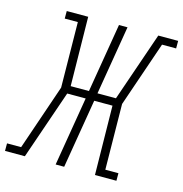

<svg xmlns="http://www.w3.org/2000/svg" viewBox="-141 -834 891 934"><g transform="rotate(15 304.5 -367.5)"><path d="M-33 0V-38H38L151 -368L147 -697H81V-735H189L194 -387H286L344 -735H387L329 -387H422L542 -735H642V-697H571L458 -368L462 -38H528V0H420L415 -348H323L265 0H222L280 -348H187L67 0Z"/></g></svg>

Font: Iosevka Slab XLtEx
Style: Italic
Weight: 200
Width: 7
Italic angle: -9°
Monospace: yes
Designer: Belleve Invis
Foundry: Belleve Invis
Version: Version 11.1.0; ttfautohint (v1.8.3)